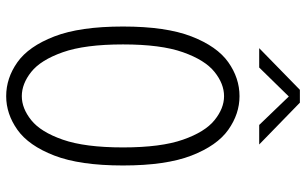

<svg xmlns="http://www.w3.org/2000/svg" viewBox="-196 -736 942 590"><g transform="rotate(90 275.0 -441.0)"><path d="M275.5 11Q220 11 171.2 -23.5Q122.5 -58 92 -136.8Q61.5 -215.5 61.5 -348Q61.5 -480 92 -558.5Q122.5 -637 171.2 -671.5Q220 -706 275.5 -706Q330 -706 378.8 -671.5Q427.5 -637 458 -558.5Q488.5 -480 488.5 -348Q488.5 -215.5 458 -136.8Q427.5 -58 378.8 -23.5Q330 11 275.5 11ZM275.5 -37Q313 -37 349.2 -66Q385.5 -95 409.2 -163Q433 -231 433 -348Q433 -464.5 409.2 -532.2Q385.5 -600 349.2 -629.2Q313 -658.5 275.5 -658.5Q237.5 -658.5 201 -629.2Q164.5 -600 140.5 -532.2Q116.5 -464.5 116.5 -348Q116.5 -231 140.5 -163Q164.5 -95 201 -66Q237.5 -37 275.5 -37ZM128 -766.5 256 -891.5H295.5L424 -766.5H364L276.5 -857.5L187.5 -766.5Z"/></g></svg>

Font: Trispace SemiCondensed ExtraLight
Style: Regular
Weight: 200
Width: 4
Designer: Tyler Finck
Foundry: Etcetera Type Company
Version: Version 1.210; ttfautohint (v1.8.3)